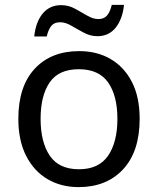

<svg xmlns="http://www.w3.org/2000/svg" viewBox="-20 -755 645 785"><path d="M551 -269Q551 -136 483.5 -63Q416 10 301 10Q230 10 174.5 -22.5Q119 -55 87 -117.5Q55 -180 55 -269Q55 -402 122 -474Q189 -546 304 -546Q377 -546 432.5 -513.5Q488 -481 519.5 -419.5Q551 -358 551 -269ZM146 -269Q146 -174 183.5 -118.5Q221 -63 303 -63Q384 -63 422 -118.5Q460 -174 460 -269Q460 -364 422 -418Q384 -472 302 -472Q220 -472 183 -418Q146 -364 146 -269ZM120 -606Q126 -665 154.5 -699.5Q183 -734 230 -734Q260 -734 286.5 -719.5Q313 -705 337 -691Q361 -677 382 -677Q405 -677 417.5 -691.5Q430 -706 437 -735H487Q481 -677 453 -642Q425 -607 378 -607Q350 -607 323.5 -621Q297 -635 272.5 -649.5Q248 -664 226 -664Q202 -664 190 -649.5Q178 -635 171 -606Z"/></svg>

Font: Noto Sans Lydian
Style: Regular
Weight: 400
Designer: Monotype Design Team
Foundry: Monotype Imaging Inc.
Version: Version 2.002; ttfautohint (v1.8.4.7-5d5b)